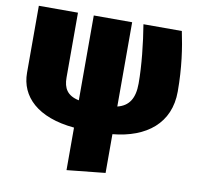

<svg xmlns="http://www.w3.org/2000/svg" viewBox="-88 -669 1035 1005"><g transform="rotate(10 429.5 -166.0)"><path d="M832 -261C832 -388 816 -492 798 -577H594C610 -480 623 -363 623 -267C623 -188 595 -144 534 -129V-577H330V-126C267 -139 246 -176 246 -232V-577H38V-221C38 -95 134 1 330 19V245L534 224V18C713 1 832 -93 832 -261Z"/></g></svg>

Font: Glow Sans SC Normal Heavy
Style: Regular
Weight: 900
Designer: Ryoko NISHIZUKA (kana, bopomofo & ideographs); Paul D. Hunt (Latin, Greek & Cyrillic); Sandoll Communications, Soo-young
Version: Version 0.93